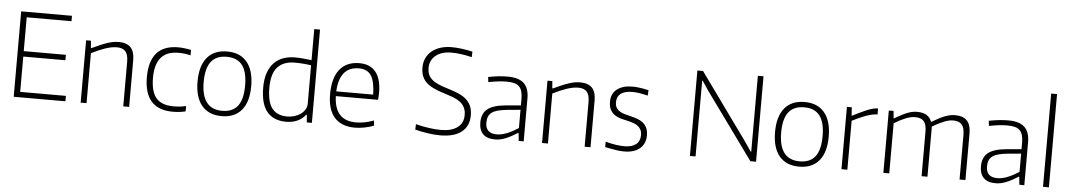

<svg xmlns="http://www.w3.org/2000/svg" viewBox="-40 -1227 9229 1657"><g transform="rotate(5 4574.5 -398.5)"><path d="M96 -740H536V-693H148V-400H513V-353H148V-47H544V0H96Z M676 -540H718L723 -477H728Q768 -496 801 -510Q834 -524 861.5 -533Q889 -542 912.5 -546Q936 -550 959 -550Q1027 -550 1061.5 -515Q1096 -480 1096 -403V0H1045V-386Q1045 -449 1021 -476Q997 -503 946 -503Q902 -503 846 -484Q790 -465 727 -433V0H676Z M1474 9Q1226 9 1226 -269Q1226 -549 1474 -549Q1498 -549 1528 -545.5Q1558 -542 1585 -536V-489Q1559 -496 1532.5 -499Q1506 -502 1479 -502Q1279 -502 1279 -269Q1279 -148 1326.5 -93Q1374 -38 1477 -38Q1505 -38 1530 -40.5Q1555 -43 1585 -50V-4Q1565 2 1534 5.5Q1503 9 1474 9Z M1898 10Q1785 10 1725 -62Q1665 -134 1665 -270Q1665 -406 1725 -478Q1785 -550 1898 -550Q2010 -550 2070 -478Q2130 -406 2130 -270Q2130 -134 2070 -62Q2010 10 1898 10ZM1898 -36Q1989 -36 2033 -93.5Q2077 -151 2077 -270Q2077 -389 2033 -446.5Q1989 -504 1898 -504Q1807 -504 1762.5 -446.5Q1718 -389 1718 -270Q1718 -36 1898 -36Z M2456 10Q2348 10 2291 -57.5Q2234 -125 2234 -269Q2234 -340 2252 -393Q2270 -446 2303 -481Q2336 -516 2382.5 -533Q2429 -550 2486 -550Q2527 -550 2563 -546Q2599 -542 2629 -539V-808H2679V0H2635L2630 -66H2625Q2596 -29 2554 -9.5Q2512 10 2456 10ZM2462 -36Q2493 -36 2523.5 -45Q2554 -54 2577 -70.5Q2600 -87 2614.5 -110Q2629 -133 2629 -161V-494Q2599 -499 2562.5 -502Q2526 -505 2486 -505Q2390 -505 2338.5 -449Q2287 -393 2287 -270Q2287 -147 2330.5 -91.5Q2374 -36 2462 -36Z M3052 9Q2935 9 2874.5 -59.5Q2814 -128 2814 -260Q2814 -401 2873 -475Q2932 -549 3044 -549Q3137 -549 3185.5 -488.5Q3234 -428 3234 -311Q3234 -267 3230 -248H2865Q2871 -37 3057 -37Q3093 -37 3130.5 -44Q3168 -51 3211 -67L3216 -23Q3179 -8 3134.5 0.5Q3090 9 3052 9ZM3043 -504Q2959 -504 2914.5 -449.5Q2870 -395 2865 -289H3185Q3182 -404 3149 -454Q3116 -504 3043 -504Z M3791 11Q3745 11 3686 2.5Q3627 -6 3573 -20L3575 -67Q3628 -53 3687 -44.5Q3746 -36 3792 -36Q3885 -36 3936 -74Q3987 -112 3987 -182Q3987 -221 3972.5 -248.5Q3958 -276 3932.5 -295Q3907 -314 3872.5 -327Q3838 -340 3799 -352Q3741 -369 3701 -388.5Q3661 -408 3636 -432.5Q3611 -457 3599.5 -488Q3588 -519 3588 -560Q3588 -604 3605 -640.5Q3622 -677 3653 -702.5Q3684 -728 3727.5 -742Q3771 -756 3825 -756Q3903 -756 4006 -733L4004 -685Q3957 -697 3911 -703Q3865 -709 3827 -709Q3742 -709 3691.5 -668.5Q3641 -628 3641 -560Q3641 -530 3650 -506.5Q3659 -483 3680 -463.5Q3701 -444 3735.5 -428Q3770 -412 3821 -397Q3867 -383 3907 -367Q3947 -351 3976.5 -327.5Q4006 -304 4023 -269.5Q4040 -235 4040 -184Q4040 -90 3975.5 -39.5Q3911 11 3791 11Z M4266 5Q4197 5 4162 -29.5Q4127 -64 4127 -130Q4127 -208 4175.5 -247Q4224 -286 4332 -296L4463 -307V-363Q4463 -401 4455.5 -427.5Q4448 -454 4431.5 -470.5Q4415 -487 4388 -494Q4361 -501 4322 -501Q4287 -501 4250 -496.5Q4213 -492 4165 -483L4160 -527Q4211 -537 4250.5 -541Q4290 -545 4329 -545Q4424 -545 4469 -503Q4514 -461 4514 -372V0H4471L4464 -69H4460Q4406 -34 4358 -14.5Q4310 5 4266 5ZM4277 -40Q4319 -40 4366.5 -59.5Q4414 -79 4463 -111V-269L4344 -258Q4298 -253 4266.5 -244.5Q4235 -236 4215.5 -221Q4196 -206 4187.5 -184.5Q4179 -163 4179 -133Q4179 -40 4277 -40Z M4673 -540H4715L4720 -477H4725Q4765 -496 4798 -510Q4831 -524 4858.5 -533Q4886 -542 4909.5 -546Q4933 -550 4956 -550Q5024 -550 5058.5 -515Q5093 -480 5093 -403V0H5042V-386Q5042 -449 5018 -476Q4994 -503 4943 -503Q4899 -503 4843 -484Q4787 -465 4724 -433V0H4673Z M5386 11Q5370 11 5354 10Q5338 9 5318.5 6Q5299 3 5275 -1.5Q5251 -6 5219 -12V-59Q5264 -47 5305.5 -40.5Q5347 -34 5383 -34Q5449 -34 5483.5 -62Q5518 -90 5518 -141Q5518 -169 5508.5 -188Q5499 -207 5482.5 -219.5Q5466 -232 5444 -240Q5422 -248 5396 -254Q5366 -260 5336 -268Q5306 -276 5281.5 -292Q5257 -308 5241.5 -335Q5226 -362 5226 -407Q5226 -476 5275 -514.5Q5324 -553 5409 -553Q5424 -553 5437 -552Q5450 -551 5466 -549Q5482 -547 5502 -543.5Q5522 -540 5549 -534L5546 -487Q5499 -498 5469 -502.5Q5439 -507 5412 -507Q5346 -507 5312 -481.5Q5278 -456 5278 -407Q5278 -378 5288.5 -360Q5299 -342 5317.5 -330Q5336 -318 5360 -311Q5384 -304 5411 -298Q5443 -290 5472 -280Q5501 -270 5522.5 -252.5Q5544 -235 5556.5 -209Q5569 -183 5569 -143Q5569 -71 5520 -30Q5471 11 5386 11Z M5954 -740H6003L6413 -171L6474 -82H6478V-740H6527V0H6478L6064 -572L6008 -656H6003V0H5954Z M6901 10Q6788 10 6728 -62Q6668 -134 6668 -270Q6668 -406 6728 -478Q6788 -550 6901 -550Q7013 -550 7073 -478Q7133 -406 7133 -270Q7133 -134 7073 -62Q7013 10 6901 10ZM6901 -36Q6992 -36 7036 -93.5Q7080 -151 7080 -270Q7080 -389 7036 -446.5Q6992 -504 6901 -504Q6810 -504 6765.5 -446.5Q6721 -389 6721 -270Q6721 -36 6901 -36Z M7267 -540H7309L7314 -468H7318Q7381 -500 7428 -521Q7475 -542 7519 -549H7536V-497H7518Q7471 -491 7420 -470.5Q7369 -450 7318 -424V0H7267Z M7630 -540H7671L7677 -477H7681Q7714 -496 7741 -510Q7768 -524 7791 -533Q7814 -542 7834.5 -546Q7855 -550 7875 -550Q7975 -550 8001 -475H8005Q8040 -496 8068 -510.5Q8096 -525 8119.5 -533.5Q8143 -542 8163.5 -546Q8184 -550 8204 -550Q8272 -550 8306.5 -515Q8341 -480 8341 -403V0H8290V-386Q8290 -449 8266 -476Q8242 -503 8191 -503Q8155 -503 8111 -485Q8067 -467 8012 -435V0H7961V-386Q7961 -449 7937 -476Q7913 -503 7862 -503Q7824 -503 7778.5 -484.5Q7733 -466 7681 -434V0H7630Z M8603 5Q8534 5 8499 -29.5Q8464 -64 8464 -130Q8464 -208 8512.5 -247Q8561 -286 8669 -296L8800 -307V-363Q8800 -401 8792.5 -427.5Q8785 -454 8768.5 -470.5Q8752 -487 8725 -494Q8698 -501 8659 -501Q8624 -501 8587 -496.5Q8550 -492 8502 -483L8497 -527Q8548 -537 8587.5 -541Q8627 -545 8666 -545Q8761 -545 8806 -503Q8851 -461 8851 -372V0H8808L8801 -69H8797Q8743 -34 8695 -14.5Q8647 5 8603 5ZM8614 -40Q8656 -40 8703.5 -59.5Q8751 -79 8800 -111V-269L8681 -258Q8635 -253 8603.5 -244.5Q8572 -236 8552.5 -221Q8533 -206 8524.5 -184.5Q8516 -163 8516 -133Q8516 -40 8614 -40Z M9013 -808H9064V0H9013Z"/></g></svg>

Font: Encode Sans Normal
Style: ExtraLight
Weight: 200
Designer: Pablo Impallari, Andres Torresi
Foundry: Pablo Impallari, Andres Torresi
Version: Version 1.000; ttfautohint (v1.00) -l 8 -r 50 -G 200 -x 14 -